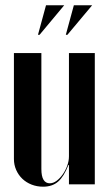

<svg xmlns="http://www.w3.org/2000/svg" viewBox="-20 -695 411 724"><path d="M238 -72.8H240V-42.8V0H337.5V-495H240V-105.5Q240 -88 233.5 -70.1Q227 -52.2 216.6 -37.5Q206.2 -22.8 193.4 -13.2Q180.5 -3.8 167.8 -3.8Q152.2 -3.8 144.1 -17.1Q136 -30.5 136 -57.8V-495H32.5V-95.2Q32.5 -73.5 41 -54.2Q49.5 -35 64.2 -20.9Q79 -6.8 99.2 1.1Q119.5 9 142.5 9Q177.2 9 199.2 -10.2Q221.2 -29.5 238 -72.8ZM234.2 -563.8 327.5 -675.2H258.5L228.2 -563.8ZM129.2 -563.8 222.2 -675.2H153.5L123.2 -563.8Z"/></svg>

Font: Moniqa Black
Style: Regular
Weight: 900
Designer: Rajesh Rajput
Foundry: Rajesh Rajput
Version: Version 1.000